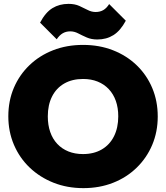

<svg xmlns="http://www.w3.org/2000/svg" viewBox="-20 -958 858 992"><path d="M411 14Q327 14 256.5 -14Q186 -42 133.5 -92Q81 -142 52 -210Q23 -278 23 -357Q23 -437 51.5 -504Q80 -571 132 -621Q184 -671 254.5 -698.5Q325 -726 409 -726Q493 -726 563.5 -698.5Q634 -671 686 -621Q738 -571 766.5 -503.5Q795 -436 795 -356Q795 -277 766.5 -209.5Q738 -142 686 -91.5Q634 -41 564 -13.5Q494 14 411 14ZM409 -162Q465 -162 506 -186Q547 -210 569 -254Q591 -298 591 -357Q591 -401 578.5 -436.5Q566 -472 542 -497.5Q518 -523 484.5 -536.5Q451 -550 409 -550Q353 -550 312 -526.5Q271 -503 249 -459.5Q227 -416 227 -357Q227 -312 239.5 -276Q252 -240 276 -214.5Q300 -189 333.5 -175.5Q367 -162 409 -162ZM483 -754Q452 -754 428 -764.5Q404 -775 384 -785.5Q364 -796 343 -796Q321 -796 304 -786Q287 -776 273 -755L187 -841Q215 -894 251 -916Q287 -938 334 -938Q366 -938 389.5 -927.5Q413 -917 433 -906.5Q453 -896 474 -896Q497 -896 514 -906Q531 -916 544 -937L630 -851Q602 -799 566 -776.5Q530 -754 483 -754Z"/></svg>

Font: Outfit Thin Black
Style: Regular
Weight: 900
Version: Version 1.100;gftools[0.9.27]